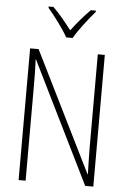

<svg xmlns="http://www.w3.org/2000/svg" viewBox="-62 -992 687 1037"><g transform="rotate(5 281.5 -474.0)"><path d="M268 -790H303C327 -833 379 -900 415 -941V-948H388C351 -912 315 -868 286 -830C257 -868 220 -914 185 -948H159V-941C193 -901 244 -834 268 -790ZM79 0H117V-511C117 -570 116 -613 114 -657H116L440 0H484V-714H446V-212C446 -169 448 -113 449 -64H447L125 -714H79Z"/></g></svg>

Font: Noto Sans Mono SemiCondensed ExtraLight
Style: Regular
Weight: 200
Width: 4
Designer: Monotype Design Team
Foundry: Monotype Imaging Inc.
Version: Version 2.014